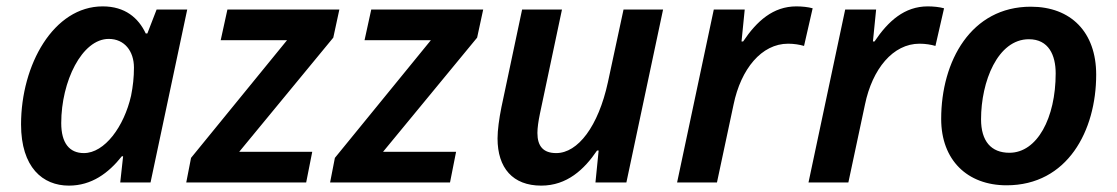

<svg xmlns="http://www.w3.org/2000/svg" viewBox="-20 -572 3502 602"><path d="M196 10C267 10 320 -29 362 -82H366L357 0H452L567 -542H471L442 -467H437C414 -516 372 -552 302 -552C148 -552 46 -369 46 -182C46 -47 114 10 196 10ZM243 -92C198 -92 172 -123 172 -186C172 -317 237 -450 321 -450C370 -450 400 -412 400 -360C400 -330 397 -302 391 -272C369 -175 308 -92 243 -92Z M564 0H940L959 -96H730L1025 -454L1044 -542H693L672 -446H880L579 -77Z M1015 0H1391L1410 -96H1181L1476 -454L1495 -542H1144L1123 -446H1331L1030 -77Z M1677 10C1758 10 1812 -41 1852 -100H1857L1847 0H1944L2059 -542H1935L1886 -314C1856 -176 1792 -92 1724 -92C1684 -92 1665 -113 1665 -155C1665 -171 1668 -192 1673 -216L1742 -542H1617L1552 -235C1545 -200 1540 -164 1540 -138C1540 -45 1588 10 1677 10Z M2103 0H2228L2280 -244C2303 -356 2368 -435 2451 -435C2470 -435 2487 -432 2501 -428L2528 -546C2514 -550 2494 -552 2477 -552C2404 -552 2353 -506 2310 -442H2305L2315 -542H2218Z M2515 0H2640L2692 -244C2715 -356 2780 -435 2863 -435C2882 -435 2899 -432 2913 -428L2940 -546C2926 -550 2906 -552 2889 -552C2816 -552 2765 -506 2722 -442H2717L2727 -542H2630Z M3136 9C3327 9 3417 -162 3417 -338C3417 -471 3338 -551 3212 -551C3025 -551 2931 -381 2931 -199C2931 -70 3013 9 3136 9ZM3145 -93C3087 -93 3056 -130 3056 -198C3056 -316 3108 -449 3206 -449C3268 -449 3290 -399 3290 -342C3290 -202 3232 -93 3145 -93Z"/></svg>

Font: Noto Sans SemiBold
Style: Italic
Weight: 600
Italic angle: -12°
Designer: Monotype Design Team
Foundry: Monotype Imaging Inc.
Version: Version 2.013